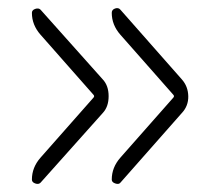

<svg xmlns="http://www.w3.org/2000/svg" viewBox="-20 -530 540 479"><path d="M81.1 -136.7 212.9 -286.1Q216.8 -290 212.9 -293.9L81.1 -443.4Q59.6 -467.8 59.6 -498Q59.6 -504.9 67.9 -507.8Q76.2 -510.7 81.1 -505.9L236.3 -332Q251 -316.4 251 -290Q251 -263.7 236.3 -248L81.1 -74.2Q76.2 -69.3 67.9 -72.3Q59.6 -75.2 59.6 -82Q59.6 -112.3 81.1 -136.7ZM280.3 -136.7 412.1 -286.1Q416 -290 412.1 -293.9L280.3 -443.4Q258.8 -467.8 258.8 -498Q258.8 -505.9 267.1 -508.8Q275.4 -511.7 280.3 -505.9L433.6 -332Q449.2 -314.5 449.7 -290Q450.2 -265.6 433.6 -248L280.3 -74.2Q276.4 -69.3 267.6 -72.3Q258.8 -75.2 258.8 -82Q258.8 -112.3 280.3 -136.7Z"/></svg>

Font: Rounded-L Mgen+ 1m light
Style: Regular
Weight: 200
Designer: [Source Han Sans]
Ryoko NISHIZUKA  (kana & ideographs); Paul D. Hunt (Latin, Greek & Cyrillic); Wenlong ZHANG  (bopomofo
Version: Version 1.059.20150602